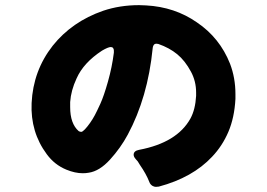

<svg xmlns="http://www.w3.org/2000/svg" viewBox="-20 -739 1040 747"><path d="M500 -137Q500 -152 521 -156Q669 -184 721 -278Q740 -313 743 -366Q743 -372 743 -379Q743 -423 723 -460Q700 -503 669.5 -528Q639 -553 596 -568Q591 -569 588 -569Q585 -569 581 -567Q575 -562 574 -551Q555 -360 477 -215Q449 -163 408 -118Q367 -73 325 -67Q314 -65 302 -65Q272 -65 238 -79Q192 -98 162 -139Q98 -225 103 -338Q109 -464 185 -561Q260 -655 381 -697Q446 -719 521 -719Q534 -719 548 -718Q660 -712 746 -652Q835 -592 875 -491Q896 -436 896 -373Q896 -364 896 -354Q892 -281 868.5 -226Q845 -171 805 -129Q729 -48 598 -13Q593 -12 586.5 -12Q580 -12 573 -16Q564 -22 561 -31Q549 -62 524 -98Q519 -106 516 -111Q513 -114 508 -120Q500 -129 500 -137ZM423 -534Q423 -537 423 -542.5Q423 -548 420 -552Q417 -556 411 -556Q401 -556 377 -542Q305 -495 278 -434Q256 -387 253 -342Q253 -331 253 -322Q253 -258 286 -229Q291 -226 296 -226Q301 -226 310.5 -236Q320 -246 330.5 -261Q341 -276 349 -291Q357 -306 370.5 -335.5Q384 -365 400 -421.5Q416 -478 423 -534Z"/></svg>

Font: Tsunagi Gothic Black
Style: Regular
Weight: 900
Designer: Yoshimichi Ohira
Foundry: Positype
Version: Version 1.001